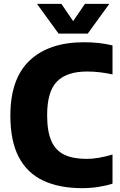

<svg xmlns="http://www.w3.org/2000/svg" viewBox="-20 -970 627 1000"><path d="M409 10Q289.5 10 205.8 -29Q122 -68 78 -151.5Q34 -235 34 -368Q34 -560 134.5 -655Q235 -750 418 -750Q497.5 -750 566 -733.5V-582.5Q534.5 -589.5 501.5 -593.5Q468.5 -597.5 433.5 -597.5Q328.5 -597.5 277 -545.8Q225.5 -494 225.5 -370Q225.5 -285 247.8 -235.2Q270 -185.5 315.5 -164Q361 -142.5 431 -142.5Q462.5 -142.5 496.5 -148.5Q530.5 -154.5 566 -165V-13.5Q534.5 -3 492.5 3.5Q450.5 10 409 10ZM285 -795 172.5 -950H299.5L361 -860L422.5 -950H549.5L437 -795Z"/></svg>

Font: Encode Sans SmCnd XBd
Style: Regular
Weight: 800
Width: 4
Designer: Multiple Designers
Foundry: Impallari Type
Version: Version 3.002; ttfautohint (v1.8.3) -l 8 -r 50 -G 200 -x 14 